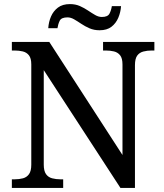

<svg xmlns="http://www.w3.org/2000/svg" viewBox="-20 -919 803 939"><path d="M38 0V-42H51Q74 -42 92.5 -47Q111 -52 122 -67.5Q133 -83 133 -114V-604Q133 -634 121.5 -648.5Q110 -663 91.5 -667.5Q73 -672 51 -672H38V-714H221L579 -161V-604Q579 -634 567.5 -648.5Q556 -663 537.5 -667.5Q519 -672 497 -672H484V-714H735V-672H722Q700 -672 681 -667Q662 -662 651 -647Q640 -632 640 -600V0H569L194 -576V-114Q194 -83 205 -67.5Q216 -52 235 -47Q254 -42 276 -42H289V0ZM467 -771Q440 -771 418 -780.5Q396 -790 377.5 -802.5Q359 -815 342.5 -824.5Q326 -834 310 -834Q280 -834 272 -817.5Q264 -801 261 -781H216Q218 -812 229.5 -838.5Q241 -865 263.5 -882Q286 -899 322 -899Q349 -899 370.5 -889.5Q392 -880 410.5 -867.5Q429 -855 445.5 -845.5Q462 -836 478 -836Q507 -836 515.5 -852.5Q524 -869 527 -889H572Q570 -859 558.5 -832Q547 -805 525 -788Q503 -771 467 -771Z"/></svg>

Font: Noto Serif Gujarati
Style: Regular
Weight: 400
Designer: Universal Thirst, Indian Type Foundry and the Monotype Design Team
Foundry: Monotype Imaging Inc.
Version: Version 2.102